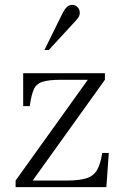

<svg xmlns="http://www.w3.org/2000/svg" viewBox="-20 -767 499 787"><path d="M44 0V-27L340 -440H230Q179 -440 153.5 -431.5Q128 -423 118 -399.5Q108 -376 102 -332H75V-467H410V-440L114 -27H253Q306 -27 335 -36.5Q364 -46 378 -70.5Q392 -95 399 -140H426L416 0ZM162 -562 238 -716Q246 -731 255 -739Q264 -747 277 -747Q289 -747 298 -737.5Q307 -728 307 -715Q307 -705 302.5 -697.5Q298 -690 283 -674L180 -562Z"/></svg>

Font: Frank Ruhl Libre Light
Style: Regular
Weight: 300
Designer: Yanek Iontef
Foundry: Fontef
Version: Version 6.003;gftools[0.9.30]